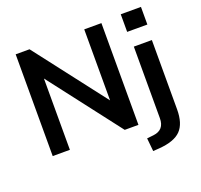

<svg xmlns="http://www.w3.org/2000/svg" viewBox="-151 -886 1308 1250"><g transform="rotate(-20 503.5 -261.5)"><path d="M77 0V-705H173L552 -213V-705H671V0H576L196 -494V0ZM809 -594V-716H949V-594ZM703 193 694 102 740 97Q817 88 817 7V-489H942V-9Q942 89 897 135.5Q852 182 746 190Z"/></g></svg>

Font: Nunito Sans
Style: Bold
Weight: 700
Designer: Vernon Adams
Foundry: Vernon Adams
Version: Version 3.101; ttfautohint (v1.8.4.7-5d5b);gftools[0.9.27]